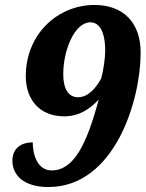

<svg xmlns="http://www.w3.org/2000/svg" viewBox="-20 -744 587 774"><path d="M175 10C442 10 547 -339 547 -532C547 -655 475 -724 361 -724C212 -724 84 -606 84 -437C84 -343 139 -275 239 -275C302 -275 346 -308 378 -343C329 -160 277 -57 188 -57C133 -57 112 -117 112 -170C60 -170 30 -142 30 -96C30 -37 77 10 175 10ZM294 -352C258 -352 235 -383 235 -444C235 -545 282 -654 344 -654C379 -654 404 -620 404 -539C404 -509 397 -460 388 -428C368 -391 337 -352 294 -352Z"/></svg>

Font: Noto Serif Tamil SemiCondensed ExtraBold
Style: Italic
Weight: 800
Width: 4
Italic angle: -12°
Designer: Indian Type Foundry, Tom Grace, and the Monotype Design Team
Foundry: Monotype Imaging Inc.
Version: Version 2.003